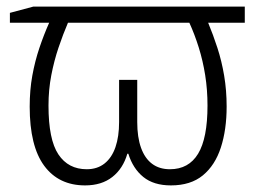

<svg xmlns="http://www.w3.org/2000/svg" viewBox="-20 -552 792 582"><path d="M722 -532V-483H611Q626 -447 639 -407Q652 -367 659.5 -322.5Q667 -278 667 -229Q667 -159 649.5 -105Q632 -51 595 -20.5Q558 10 498 10Q446 10 414.5 -15.5Q383 -41 369 -86H366Q353 -41 320.5 -15.5Q288 10 238 10Q158 10 114 -49.5Q70 -109 70 -229Q70 -279 78 -323Q86 -367 99.5 -407Q113 -447 129 -483H10V-513L81 -532ZM186 -483Q171 -448 157.5 -408Q144 -368 135.5 -324Q127 -280 127 -232Q127 -129 157 -84Q187 -39 243 -39Q275 -39 297 -56.5Q319 -74 330 -106Q341 -138 341 -182V-310H396V-182Q396 -136 407.5 -104Q419 -72 441 -55.5Q463 -39 495 -39Q552 -39 580.5 -86Q609 -133 609 -232Q609 -280 602 -324Q595 -368 582.5 -408Q570 -448 554 -483Z"/></svg>

Font: Noto Sans Display Light
Style: Regular
Weight: 300
Designer: Monotype Design Team
Foundry: Monotype Imaging Inc.
Version: Version 2.003